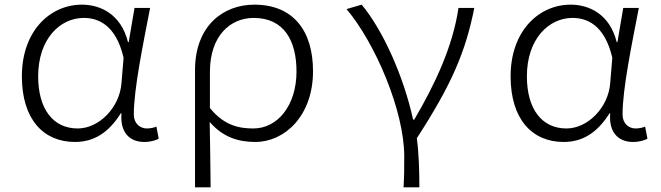

<svg xmlns="http://www.w3.org/2000/svg" viewBox="-20 -596 2840 825"><path d="M74 -268C74 -83 167 14 302 14C383 14 446 -25 499 -109H502C495 -26 538 14 600 14C628 14 649 7 662 0L652 -52C641 -47 625 -44 611 -44C581 -44 555 -66 555 -104C555 -214 595 -407 625 -562H558L533 -415H530C500 -535 412 -576 332 -576C196 -576 74 -464 74 -268ZM502 -239C494 -133 405 -44 314 -44C207 -44 144 -129 144 -268C144 -430 239 -519 340 -519C397 -519 477 -494 511 -348Z M818 -295V209H885C884 103 883 34 881 -72C939 -5 1006 14 1077 14C1203 14 1325 -98 1325 -290C1325 -465 1239 -576 1073 -576C936 -576 818 -482 818 -295ZM1254 -289C1254 -142 1172 -44 1069 -44C1010 -44 944 -55 882 -132V-287C882 -445 972 -519 1070 -519C1200 -519 1254 -422 1254 -289Z M1717 76C1717 132 1717 157 1714 209H1782C1782 144 1780 63 1771 -2C1920 -232 1980 -371 2018 -562H1950C1926 -398 1851 -237 1760 -82H1755C1715 -266 1626 -466 1534 -576L1469 -557C1593 -410 1717 -119 1717 76Z M2174 -268C2174 -83 2267 14 2402 14C2483 14 2546 -25 2599 -109H2602C2595 -26 2638 14 2700 14C2728 14 2749 7 2762 0L2752 -52C2741 -47 2725 -44 2711 -44C2681 -44 2655 -66 2655 -104C2655 -214 2695 -407 2725 -562H2658L2633 -415H2630C2600 -535 2512 -576 2432 -576C2296 -576 2174 -464 2174 -268ZM2602 -239C2594 -133 2505 -44 2414 -44C2307 -44 2244 -129 2244 -268C2244 -430 2339 -519 2440 -519C2497 -519 2577 -494 2611 -348Z"/></svg>

Font: Kawkab Mono Light
Style: Regular
Weight: 300
Monospace: yes
Designer: Abdullah Arif
Foundry: Abdullah Arif
Version: Version 1.000;PS 000.500;hotconv 1.0.88;makeotf.lib2.5.64775